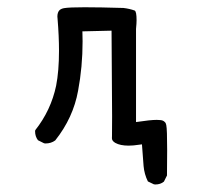

<svg xmlns="http://www.w3.org/2000/svg" viewBox="-20 -402 540 521"><path d="M401.4 98.6Q415.5 98.6 424.8 90.8L433.1 74.2Q433.6 34.2 433.6 5.4Q433.6 -51.3 431.2 -62.5Q430.2 -68.4 427.2 -70.8Q422.9 -75.7 414.6 -76.2Q411.1 -76.7 405.3 -76.7Q388.2 -76.7 349.1 -70.8V-323.7Q350.6 -338.4 350.6 -347.2Q350.6 -371.6 345.2 -373.5Q331.5 -378.4 314.9 -380.4Q251 -382.3 209.5 -382.3Q168 -382.3 153.8 -379.9Q146 -378.4 141.6 -374.5Q135.7 -368.7 135.7 -356.9Q135.7 -354 136.2 -351.1Q140.1 -303.7 140.1 -264.2Q140.1 -209 132.3 -169.4Q118.2 -102.5 75.7 -48.8Q75.2 -47.4 75.2 -45.9Q75.2 -31.7 83 -21.5L99.6 -13.2Q101.6 -12.7 103.5 -12.7Q118.7 -12.7 129.9 -21Q178.7 -82.5 191.9 -155.8Q204.1 -220.7 204.1 -289.6Q204.1 -299.3 203.6 -316.9L282.7 -318.8Q284.2 -134.8 284.2 -85.9Q284.2 -37.1 283.9 -33Q283.7 -28.8 283.7 -26.9Q283.7 -19.5 293 -14.2Q306.2 -6.8 329.1 -6.8Q341.8 -6.8 357.4 -9.3L365.2 -10.3L369.6 48.3Q371.6 70.8 381.3 90.3L397.5 98.1Q399.4 98.6 401.4 98.6Z"/></svg>

Font: Bakudai
Style: ExtraLight
Weight: 200
Version: Version 1.48